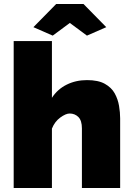

<svg xmlns="http://www.w3.org/2000/svg" viewBox="-20 -934 661 954"><path d="M577 0H387V-296Q387 -335 369.5 -352.5Q352 -370 326 -370Q307 -370 279.5 -350Q252 -330 238 -295V0H48V-730H238V-448Q266 -491 311.5 -513.5Q357 -536 412 -536Q468 -536 501 -517.5Q534 -499 550 -470Q566 -441 571.5 -408Q577 -375 577 -346ZM146 -799 259 -914H395L508 -799L412 -757L327 -820L242 -757Z"/></svg>

Font: Raleway Black
Style: Regular
Weight: 900
Designer: Matt McInerney, Pablo Impallari, Rodrigo Fuenzalida
Foundry: Matt McInerney, Pablo Impallari, Rodrigo Fuenzalida
Version: Version 4.026